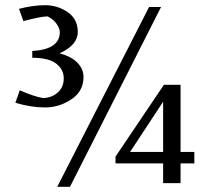

<svg xmlns="http://www.w3.org/2000/svg" viewBox="-20 -704 839 738"><path d="M39 -309 56 -357Q110 -333 146 -327Q179 -328 202 -348.5Q225 -369 225 -403Q225 -437 196 -459.5Q167 -482 104 -482V-508Q210 -514 210 -581Q210 -593 198.5 -611Q187 -629 163 -641Q138 -641 70 -623L53 -670Q107 -684 154 -684Q201 -684 240 -657.5Q279 -631 279 -581Q279 -531 209 -499Q254 -487 277.5 -463Q301 -439 301 -408Q301 -353 254 -322Q207 -291 153 -291Q99 -291 39 -309ZM727 -120V-76H674V0H607V-76H424V-102L610 -378H674V-120ZM607 -120V-313L480 -120ZM599 -677 249 14H200L553 -677Z"/></svg>

Font: Belleza
Style: Regular
Weight: 400
Designer: Eduardo Rodriguez Tunni
Foundry: Eduardo Rodriguez Tunni
Version: Version 1.001